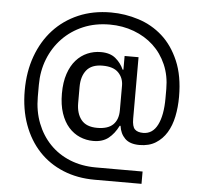

<svg xmlns="http://www.w3.org/2000/svg" viewBox="-56 -767 1003 947"><g transform="rotate(5 445.5 -293.5)"><path d="M679 121H447Q361 121 290.5 92Q220 63 170 9.5Q120 -44 92.5 -119.5Q65 -195 65 -288Q65 -381 93 -458Q121 -535 172 -590.5Q223 -646 295 -677Q367 -708 456 -708Q526 -708 593 -686.5Q660 -665 711.5 -619Q763 -573 794.5 -499.5Q826 -426 826 -323Q826 -271 816.5 -225Q807 -179 786 -144.5Q765 -110 732 -89.5Q699 -69 652 -69Q604 -69 580 -93Q556 -117 551 -155H547Q527 -115 498 -92Q469 -69 423 -69Q388 -69 356.5 -82.5Q325 -96 301 -123Q277 -150 263 -191.5Q249 -233 249 -289Q249 -345 263 -386.5Q277 -428 301 -455Q325 -482 356.5 -495.5Q388 -509 423 -509Q469 -509 496 -486.5Q523 -464 537 -432H541V-500H610V-196Q610 -157 623.5 -143.5Q637 -130 665 -130Q712 -130 736 -178Q760 -226 760 -310V-356Q760 -422 736.5 -476Q713 -530 672 -568Q631 -606 575 -627Q519 -648 455 -648Q383 -648 324 -623Q265 -598 222 -553.5Q179 -509 155.5 -449.5Q132 -390 132 -321V-262Q132 -191 155 -132Q178 -73 219.5 -30Q261 13 319 36.5Q377 60 448 60H679ZM437 -135Q490 -135 515.5 -160Q541 -185 541 -231V-353Q541 -391 516 -417Q491 -443 437 -443Q383 -443 358 -412Q333 -381 333 -329V-249Q333 -197 358 -166Q383 -135 437 -135Z"/></g></svg>

Font: IBM Plex Sans Hebrew
Style: Regular
Weight: 400
Designer: Mike Abbink, Paul van der Laan, Pieter van Rosmalen, Yanek Iontef
Foundry: Bold Monday
Version: Version 1.2